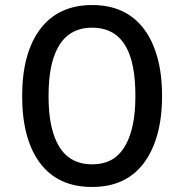

<svg xmlns="http://www.w3.org/2000/svg" viewBox="-20 -734 732 763"><path d="M346 9Q279 9 228 -14Q177 -37 141 -83.5Q105 -130 86.5 -197.5Q68 -265 68 -352Q68 -439 86.5 -506Q105 -573 141 -620Q177 -667 228.5 -690.5Q280 -714 346 -714Q413 -714 464 -690.5Q515 -667 550.5 -621Q586 -575 605 -507.5Q624 -440 624 -353Q624 -266 605 -198.5Q586 -131 550.5 -84.5Q515 -38 464 -14.5Q413 9 346 9ZM346 -81Q404 -81 441 -111Q478 -141 498 -201.5Q518 -262 518 -353Q518 -445 499 -505Q480 -565 441.5 -594.5Q403 -624 346 -624Q289 -624 251 -594.5Q213 -565 193 -505Q173 -445 173 -352Q173 -261 193 -200.5Q213 -140 251 -110.5Q289 -81 346 -81Z"/></svg>

Font: Nunito Sans 7pt Condensed SemiBold
Style: Regular
Weight: 600
Width: 3
Designer: Vernon Adams
Foundry: Vernon Adams
Version: Version 3.101;gftools[0.9.27]